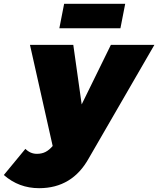

<svg xmlns="http://www.w3.org/2000/svg" viewBox="-110 -782 829 1006"><path d="M95 204Q-11 204 -90 135L23 -2Q49 24 83 24Q109 24 128.2 14.2Q147.5 4.5 166 -17L47 -547H274L318 -235L471 -547H699L356 46Q269 204 95 204ZM521 -634H201L226 -762H546Z"/></svg>

Font: Argentum Sans Black
Style: Italic
Weight: 900
Italic angle: -11°
Designer: Julieta Ulanovsky (font), Cristiano Sobral (main changes and remaster)
Foundry: Julieta Ulanovsky (font), Cristiano Sobral (main changes and remaster)
Version: Version 2.007;June 15, 2022;FontCreator 14.0.0.2814 64-bit; 